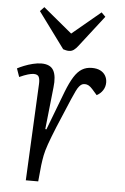

<svg xmlns="http://www.w3.org/2000/svg" viewBox="-54 -809 552 848"><g transform="rotate(5 221.5 -384.5)"><path d="M114 -429Q115 -449 110 -460Q105 -471 87 -471Q77 -471 61.5 -466.5Q46 -462 24 -452L11 -489Q22 -495 40.5 -502.5Q59 -510 79.5 -515Q100 -520 117 -520Q157 -520 171 -494.5Q185 -469 179 -419L159 -233L164 -232L230 -405Q246 -446 262 -471.5Q278 -497 297 -508.5Q316 -520 341 -520Q363 -520 378 -512.5Q393 -505 401 -491.5Q409 -478 409 -461Q409 -442 399 -426.5Q389 -411 372 -402L350 -427Q341 -437 333 -441.5Q325 -446 316 -446Q309 -446 303.5 -443.5Q298 -441 291.5 -433.5Q285 -426 278 -411.5Q271 -397 261 -374Q227 -295 207 -246Q187 -197 176.5 -167Q166 -137 162 -116.5Q158 -96 155 -72L148 0H93ZM90 -750 108 -769 236 -663 362 -768 380 -750 273 -612Q264 -600 254.5 -593Q245 -586 233 -586Q226 -586 219.5 -587.5Q213 -589 207 -591Z"/></g></svg>

Font: Literata 24pt Light
Style: Italic
Weight: 300
Italic angle: -2°
Designer: Latin by Veronika Burian and Jose Scaglione. Greek by Irene Vlachou. Cyrillic by Vera Evstafieva
Foundry: TypeTogether
Version: Version 3.103;gftools[0.9.29]